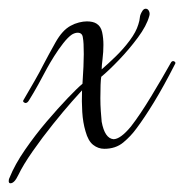

<svg xmlns="http://www.w3.org/2000/svg" viewBox="-42 -339 422 440"><path d="M-18 81Q-22 81 -22 76Q-22 71 -20 68Q-8 38 15.5 4Q39 -30 65 -60.5Q91 -91 113.5 -114.5Q136 -138 147 -147Q150 -191 150 -215Q150 -229 149.5 -238Q149 -247 148 -252Q147 -264 136 -264Q130 -264 123 -260Q114 -254 103 -240Q92 -226 82 -210Q72 -194 66 -183Q56 -164 45.5 -145Q35 -126 25 -110Q20 -101 14.5 -103.5Q9 -106 12 -110Q26 -134 37.5 -154Q49 -174 57 -190Q69 -213 85 -241.5Q101 -270 120 -280Q129 -285 139 -287.5Q149 -290 157 -290Q171 -290 179 -285Q189 -279 192 -265.5Q195 -252 195 -236Q195 -220 193 -204Q191 -188 191 -180Q206 -193 223.5 -210Q241 -227 255.5 -246.5Q270 -266 275 -283Q278 -292 278.5 -299Q279 -306 285 -315Q288 -319 292 -319Q297 -319 299.5 -313.5Q302 -308 300 -302Q294 -280 274 -253Q254 -226 230.5 -201.5Q207 -177 190 -163Q188 -151 188 -114Q188 -99 189 -84.5Q190 -70 191 -60Q198 -22 218 -20Q234 -20 258 -49Q279 -76 305 -119Q331 -162 350 -196Q352 -199 355 -199Q357 -199 359 -197Q361 -195 359 -192Q333 -141 311 -105Q289 -69 271 -45Q258 -27 240.5 -12.5Q223 2 197 2Q183 2 171.5 -7Q160 -16 154 -38Q148 -58 146.5 -82.5Q145 -107 146 -132Q142 -128 123 -106.5Q104 -85 79.5 -54.5Q55 -24 33 7.5Q11 39 0 62Q-9 81 -18 81Z"/></svg>

Font: Mea Culpa
Style: Regular
Weight: 400
Designer: Robert E. Leuschke
Foundry: Robert E. Leuschke
Version: Version 1.010; ttfautohint (v1.8.3)